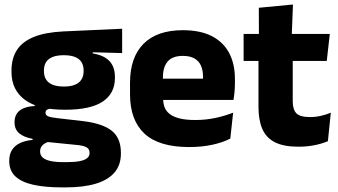

<svg xmlns="http://www.w3.org/2000/svg" viewBox="-20 -640 1502 852"><path d="M268.5 -153Q150 -153 90.5 -197Q31 -241 31 -320.5V-327Q31 -381 55.2 -418.2Q79.5 -455.5 130 -476Q180.5 -496.5 259.5 -500.5L522 -512.5V-404.5L391.5 -408V-403Q425 -397.5 446.8 -384.2Q468.5 -371 479.2 -349.8Q490 -328.5 490 -297.5V-294Q490 -225.5 435.8 -189.2Q381.5 -153 268.5 -153ZM261 79.5H276Q312 79.5 334.2 75Q356.5 70.5 367 61.5Q377.5 52.5 377.5 39V38Q377.5 20.5 362.8 13Q348 5.5 318.5 3L173.5 -11.5L207 -13.5Q192 -11 181.2 -5Q170.5 1 164.2 10Q158 19 158 32V33Q158 48 169 58.5Q180 69 202.8 74.2Q225.5 79.5 261 79.5ZM272.5 191.5H253.5Q179.5 191.5 127.2 179.8Q75 168 48 142.5Q21 117 21 75V73Q21 44.5 33.5 25Q46 5.5 69.5 -5.5Q93 -16.5 124.5 -19V-24Q86 -31 65.2 -48.5Q44.5 -66 44.5 -97.5V-98Q44.5 -120.5 54.8 -136Q65 -151.5 85 -159.8Q105 -168 134 -169.5V-186L247 -157.5L214 -158Q196.5 -158 189.2 -153.5Q182 -149 182 -140V-139.5Q182 -128.5 193.8 -123.8Q205.5 -119 232 -116L348.5 -102.5Q433.5 -92.5 475 -60.5Q516.5 -28.5 516.5 38.5V41.5Q516.5 92.5 487.8 125.8Q459 159 404.8 175.2Q350.5 191.5 272.5 191.5ZM263.5 -256Q293 -256 312.2 -263.8Q331.5 -271.5 341.2 -286.8Q351 -302 351 -323.5V-328Q351 -349.5 341.5 -364.5Q332 -379.5 312.8 -387.2Q293.5 -395 263.5 -395H263Q232.5 -395 213 -387Q193.5 -379 184.2 -364Q175 -349 175 -327.5V-323.5Q175 -302 184.8 -286.8Q194.5 -271.5 214 -263.8Q233.5 -256 263.5 -256Z M819 12.5Q685 12.5 621 -47.2Q557 -107 557 -221.5V-272.5Q557 -385.5 617 -445.8Q677 -506 791.5 -506Q868.5 -506 919.8 -479.8Q971 -453.5 996.8 -405Q1022.5 -356.5 1022.5 -288.5V-272Q1022.5 -253 1020.8 -233.2Q1019 -213.5 1016 -196.5H878Q880 -225.5 880.5 -251.2Q881 -277 881 -298Q881 -328.5 871.5 -349.2Q862 -370 842.2 -381Q822.5 -392 791.5 -392Q745.5 -392 724.2 -367.2Q703 -342.5 703 -297V-252L704 -235.5V-200.5Q704 -181.5 710.2 -164.5Q716.5 -147.5 732.2 -134.8Q748 -122 775.8 -114.8Q803.5 -107.5 846.5 -107.5Q892 -107.5 934 -116.2Q976 -125 1014.5 -140L1002 -25Q968 -7.5 921.5 2.5Q875 12.5 819 12.5ZM985 -196.5H638V-291H985Z M1304 11Q1238.5 11 1199.8 -8.8Q1161 -28.5 1144 -68Q1127 -107.5 1127 -165.5V-440H1279V-190Q1279 -154 1295.2 -137.2Q1311.5 -120.5 1356 -120.5Q1380.5 -120.5 1404.5 -126Q1428.5 -131.5 1448 -140L1435 -13.5Q1409.5 -2.5 1376.2 4.2Q1343 11 1304 11ZM1430 -369.5H1061V-489.5H1443.5ZM1274.5 -478.5H1129L1128.5 -605.5L1280 -620Z"/></svg>

Font: Anek Kannada Medium
Style: Bold
Weight: 700
Version: Version 1.003